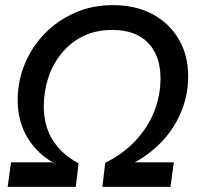

<svg xmlns="http://www.w3.org/2000/svg" viewBox="-20 -730 862 750"><path d="M10 0 23 -96H181L205 -85Q129 -124 89 -189.5Q49 -255 49 -339Q49 -411 76 -478Q103 -545 153 -597Q203 -649 271 -679.5Q339 -710 421 -710Q510 -710 576 -674.5Q642 -639 678.5 -576.5Q715 -514 715 -432Q715 -357 686.5 -290Q658 -223 605.5 -170Q553 -117 480 -82L500 -96H659L646 0H380L391 -94Q460 -128 508.5 -179.5Q557 -231 582 -293.5Q607 -356 607 -424Q607 -512 558.5 -562.5Q510 -613 419 -613Q354 -613 304.5 -588.5Q255 -564 220.5 -521.5Q186 -479 168.5 -426Q151 -373 151 -315Q151 -238 186.5 -182Q222 -126 287 -92L276 0Z"/></svg>

Font: Hanken Grotesk Medium
Style: Italic
Weight: 500
Italic angle: -8°
Designer: Alfredo Marco Pradil
Foundry: Hanken Design Co.
Version: Version 3.013